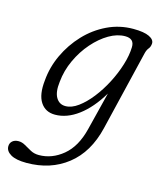

<svg xmlns="http://www.w3.org/2000/svg" viewBox="-162 -530 719 856"><g transform="rotate(15 197.0 -102.0)"><path d="M335 9.5Q307 126.5 229.2 187.5Q151.5 248.5 41 248.5Q-7.5 248.5 -31.8 234.2Q-56 220 -56 198Q-56 182.5 -45.2 173.2Q-34.5 164 -17 164Q-1 164 14.5 173.2Q30 182.5 47 191.5Q64 200.5 85 200.5Q145.5 200.5 196.2 158.5Q247 116.5 268 32L312 -144Q268 -70.5 215.2 -31.2Q162.5 8 108 8Q63.5 8 40.8 -26.8Q18 -61.5 25.5 -128.5Q30.5 -190 57.5 -247.8Q84.5 -305.5 128 -351.8Q171.5 -398 227.8 -425Q284 -452 347.5 -452Q397 -452 421.2 -440.2Q445.5 -428.5 444.5 -410Q443.5 -395 435.5 -385.5Q427.5 -376 423.5 -359ZM91 -139Q85 -91 99.8 -66Q114.5 -41 143 -41Q171.5 -41 201.5 -63Q231.5 -85 259.8 -121Q288 -157 310.8 -200.8Q333.5 -244.5 347.2 -289Q361 -333.5 362 -371Q363.5 -411 321 -411Q284.5 -411 246.5 -388.8Q208.5 -366.5 175 -328.2Q141.5 -290 118.8 -241Q96 -192 91 -139Z"/></g></svg>

Font: Fraunces 72pt S100 Light
Style: Italic
Weight: 300
Italic angle: -16°
Version: Version 1.000; ttfautohint (v1.8.3)